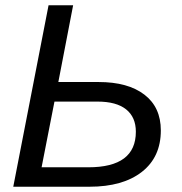

<svg xmlns="http://www.w3.org/2000/svg" viewBox="-20 -708 691 728"><path d="M201.2 -397H354Q465.3 -397 527.6 -349.1Q589.8 -301.3 589.8 -213.4Q589.8 -112.3 517.8 -56.2Q445.8 0 319.3 0H30.3L164.1 -688H257.3ZM137.7 -73.7H314.9Q405.3 -73.7 450.2 -107.4Q495.1 -141.1 495.1 -208.5Q495.1 -263.7 458.3 -293.2Q421.4 -322.8 349.6 -322.8H186.5Z"/></svg>

Font: Arimo
Style: Italic
Weight: 400
Italic angle: -12°
Designer: Steve Matteson
Foundry: Monotype Imaging Inc.
Version: Version 1.33